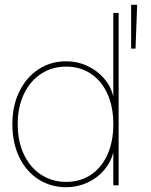

<svg xmlns="http://www.w3.org/2000/svg" viewBox="-20 -782 635 810"><path d="M32.2 -257.8Q32.2 -336.4 62 -396.7Q91.8 -457 143.3 -490.2Q194.8 -523.4 258.8 -523.4Q306.6 -523.4 348.6 -503.9Q390.6 -484.4 419.4 -450.7Q448.2 -417 457.5 -376H458V-727.5H480.5V0H458V-136.7H457.5Q446.8 -96.2 418.2 -63.2Q389.6 -30.3 348.1 -11.2Q306.6 7.8 258.8 7.8Q194.3 7.8 142.6 -25.1Q90.8 -58.1 61.5 -118.4Q32.2 -178.7 32.2 -257.8ZM458 -257.8Q458 -331.5 433.1 -386.5Q408.2 -441.4 363 -471.2Q317.9 -501 258.8 -501Q200.7 -501 154.3 -471.2Q107.9 -441.4 81.3 -386.2Q54.7 -331.1 54.7 -257.8Q54.7 -184.6 81.3 -129.4Q107.9 -74.2 154.3 -44.4Q200.7 -14.6 258.8 -14.6Q317.9 -14.6 363 -44.4Q408.2 -74.2 433.1 -129.2Q458 -184.1 458 -257.8ZM533.2 -761.7H558.6L551.8 -577.1H533.2Z"/></svg>

Font: Intratopia Thin
Style: Regular
Weight: 100
Designer: Rasmus Andersson
Foundry: rsms
Version: Version 3.000;Glyphs 3.2.3 (3260)